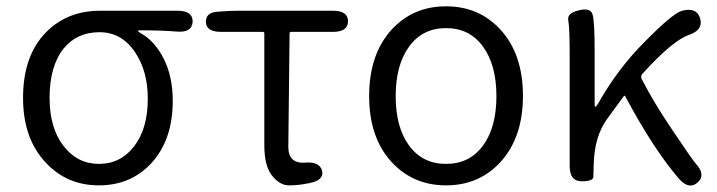

<svg xmlns="http://www.w3.org/2000/svg" viewBox="-20 -574 2271 608"><path d="M125 -59Q53 -135 53 -264Q53 -399 127 -473Q194 -540 297 -540H542Q591 -540 590 -505Q588 -470 540 -474Q492 -478 422 -478Q417 -478 417 -476Q417 -474 427 -468Q470 -444 498.5 -388Q527 -332 527 -254Q527 -131 459 -57Q394 13 293 13Q192 13 125 -59ZM448 -261Q448 -349 408 -408Q366 -472 295 -472Q224 -472 182 -421Q137 -365 137 -264Q137 -169 181 -112Q225 -55 293.5 -55Q362 -55 405 -111Q448 -167 448 -261Z M948 8Q922 13 895 13Q865 13 840 -20Q817 -50 817 -115V-468Q817 -473 812 -473H681Q633 -473 632 -504Q631 -535 670 -537L685 -538Q710 -540 735 -540H1034Q1082 -540 1082 -507Q1082 -473 1034 -473H902Q897 -473 897 -468L893 -109Q893 -55 947 -59Q992 -63 1000 -33Q1007 -3 959 6Z M1220 -61Q1149 -138 1149 -270Q1149 -402 1220 -480Q1288 -554 1392.5 -554Q1497 -554 1565 -480Q1636 -402 1636 -270.5Q1636 -139 1565 -61Q1497 13 1392.5 13Q1288 13 1220 -61ZM1275.5 -113Q1318 -55 1392.5 -55Q1467 -55 1509.5 -113Q1552 -171 1552 -269.5Q1552 -368 1509.5 -426.5Q1467 -485 1392.5 -485Q1318 -485 1275.5 -426.5Q1233 -368 1233 -269.5Q1233 -171 1275.5 -113Z M2189 4Q2162 28 2130 -8Q2049 -102 1960 -269Q1958 -273 1955 -269L1903 -198Q1862 -142 1860 -52Q1859 -28 1859 -14Q1859 0 1822 0Q1784 0 1784 -48V-395Q1784 -488 1779.5 -510Q1775 -532 1812 -541Q1850 -551 1856.5 -528Q1863 -505 1863 -415V-241Q1863 -236 1865.5 -236Q1868 -236 1874 -246Q1936 -356 2020 -440Q2110 -532 2140 -540Q2186 -552 2197 -516Q2208 -480 2163 -464Q2110 -446 2014 -340Q2008 -333 2012 -324Q2049 -251 2110 -161Q2173 -67 2184 -55Q2216 -20 2189 4Z"/></svg>

Font: Resource Han Rounded KR Normal
Style: Regular
Weight: 350
Designer: Cyano Hao (round all glyphs); Ryoko NISHIZUKA 西塚涼子 (kana, bopomofo & ideographs); Paul D. Hunt (Latin, Greek & Cyrillic)
Foundry: Cyano Hao
Version: 0.990